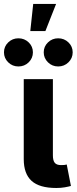

<svg xmlns="http://www.w3.org/2000/svg" viewBox="-58 -939 384 962"><path d="M224.1 2.9Q139.6 2.9 100.3 -32.7Q61 -68.4 61 -141.6V-542.5H207V-160.6Q207 -134.8 216.3 -123.3Q225.6 -111.8 248 -111.8Q258.8 -111.8 265.1 -112.5Q271.5 -113.3 276.4 -114.7L297.4 -7.3Q285.6 -3.9 266.6 -0.5Q247.6 2.9 224.1 2.9ZM233.4 -606Q203.6 -606 182.4 -626.7Q161.1 -647.5 161.1 -676.8Q161.1 -706.1 182.4 -726.6Q203.6 -747.1 233.4 -747.1Q263.7 -747.1 284.9 -726.6Q306.2 -706.1 306.2 -676.8Q306.2 -647.5 284.9 -626.7Q263.7 -606 233.4 -606ZM34.2 -606Q4.4 -606 -16.8 -626.7Q-38.1 -647.5 -38.1 -676.8Q-38.1 -706.1 -16.8 -726.6Q4.4 -747.1 34.2 -747.1Q64.5 -747.1 85.7 -726.6Q106.9 -706.1 106.9 -676.8Q106.9 -647.5 85.7 -626.7Q64.5 -606 34.2 -606ZM93.8 -783.2 108.4 -919.4H223.1L169.4 -783.2Z"/></svg>

Font: Inter 16pt
Style: Bold
Weight: 700
Version: Version 4.001;git-66647c0bb